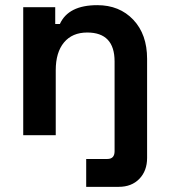

<svg xmlns="http://www.w3.org/2000/svg" viewBox="-20 -524 656 744"><path d="M196 0H70V-496H194V-431H212Q245 -504 357 -504Q443 -504 496.5 -447.5Q550 -391 550 -296V0H424V-286Q424 -398 318 -398Q260 -398 228 -359.5Q196 -321 196 -252ZM440 200H314V92H396Q424 92 424 62V0H550V88Q550 138 520 169Q490 200 440 200Z"/></svg>

Font: Rootstock Sans Headline
Style: Bold
Weight: 700
Designer: Florian Karsten
Foundry: Florian Karsten
Version: Version 2.000;FEAKit 1.0